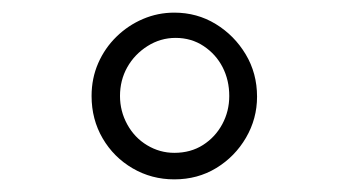

<svg xmlns="http://www.w3.org/2000/svg" viewBox="-20 -650 540 304"><path d="M256 -366Q220 -366 190 -383.5Q160 -401 142.5 -431Q125 -461 125 -498Q125 -526 135.5 -550Q146 -574 164.5 -592Q183 -610 206.5 -620Q230 -630 256 -630Q292 -630 321.5 -612Q351 -594 369 -564Q387 -534 387 -497Q387 -462 369.5 -432Q352 -402 322.5 -384Q293 -366 256 -366ZM256 -408Q282 -408 301.5 -420.5Q321 -433 332 -453.5Q343 -474 343 -498Q343 -523 332.5 -543.5Q322 -564 302.5 -577Q283 -590 258 -590Q234 -590 213.5 -577Q193 -564 181.5 -543.5Q170 -523 170 -498Q170 -474 181.5 -453Q193 -432 213 -420Q233 -408 256 -408Z"/></svg>

Font: Inconsolata Light
Style: Regular
Weight: 300
Designer: Raph Levien, Cyreal, Brenton Simpson
Foundry: Raph Levien, Cyreal, Google
Version: Version 3.001